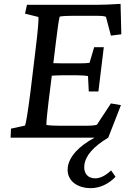

<svg xmlns="http://www.w3.org/2000/svg" viewBox="-20 -715 678 997"><path d="M452 262C497 262 544 241 580 203L557 170C527 198 500 211 474 211C435 211 413 184 418 142C424 93 466 45 542 0L608 -169L556 -178L483 -67C469 -63 452 -62 401 -62H297C265 -62 242 -63 221 -66C220 -81 226 -135 232 -186L249 -322C267 -323 284 -324 300 -324H383C408 -324 429 -322 437 -320L441 -240H491L519 -470H469L445 -389C436 -387 416 -386 391 -386H307C291 -386 274 -387 257 -387L270 -494C277 -553 286 -618 290 -629C309 -632 331 -633 361 -633H485C503 -633 517 -632 530 -628L556 -530L610 -537L606 -695C561 -692 517 -690 484 -690H120L110 -644L179 -627C182 -618 177 -556 164 -452L138 -237C125 -135 115 -74 110 -63L37 -47L35 0H471C391 43 339 97 332 154C324 217 374 262 452 262Z"/></svg>

Font: TPK Tissa Web Medium
Style: Italic
Weight: 500
Italic angle: -7°
Designer: Jacques Le Bailly, Suppakit Chalermlarp | Katatrad Co.,Ltd.
Foundry: Jacques Le Bailly, Cadson Demak Co.,Ltd.
Version: Version 5.000;Glyphs 3.1.2 (3151)